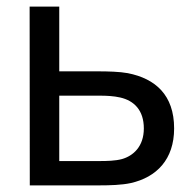

<svg xmlns="http://www.w3.org/2000/svg" viewBox="-20 -560 586 580"><path d="M280.5 0C311 0 348 -1 375 -7C453 -24.5 506 -78.5 506 -172C506 -273 449.5 -322.5 366 -339C341.5 -343.5 306.5 -344.5 275.5 -344.5H159V-540H69.5L70 0ZM159 -271H282C301 -271 323.5 -270 343 -265.5C385 -256 414.5 -227 414.5 -172C414.5 -117 382 -89 348.5 -79.5C328.5 -74 301.5 -73.5 282 -73.5H159Z"/></svg>

Font: Hauora Medium
Style: Regular
Weight: 500
Designer: Wayne Shih
Foundry: WCYS
Version: Version 1.001;hotconv 1.0.109;makeotfexe 2.5.65596